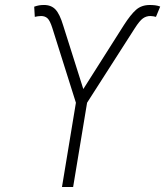

<svg xmlns="http://www.w3.org/2000/svg" viewBox="-20 -753 665 773"><path d="M229.5 0 285.6 -339.4 190.9 -639.6Q181.2 -670.4 171.1 -679.4Q161.1 -688.5 145.5 -688.5Q139.2 -688.5 132.6 -687.5Q126 -686.5 120.1 -685.1L117.7 -726.1Q128.9 -730 137.2 -731.4Q145.5 -732.9 155.8 -732.9Q186 -733.4 203.4 -714.8Q220.7 -696.3 234.4 -650.4L315.4 -394.5L479 -652.3Q505.9 -694.3 527.8 -713.6Q549.8 -732.9 583 -732.9Q594.2 -732.9 604.5 -731.7Q614.7 -730.5 625 -726.6L607.9 -685.1Q603 -686.5 596.9 -687.5Q590.8 -688.5 585 -688.5Q568.8 -688.5 555.4 -679Q542 -669.4 522.9 -639.6L330.6 -339.4L274.4 0Z"/></svg>

Font: Inter 24pt ExtraLight
Style: Italic
Weight: 250
Italic angle: -9.3988°
Version: Version 4.001;git-66647c0bb